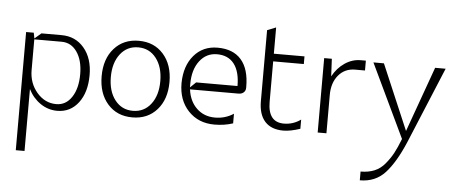

<svg xmlns="http://www.w3.org/2000/svg" viewBox="-47 -567 2075 874"><g transform="rotate(5 991.0 -130.0)"><path d="M50 -340H85L90 -314L120 -340H212Q276 -340 315.5 -293Q355 -246 355 -170Q355 -91 318.5 -43Q282 5 222 5Q180 5 145 -19Q110 -43 90 -83V200H50ZM90 -310V-170Q90 -110 126.5 -67.5Q163 -25 215 -25Q259 -25 285.5 -65Q312 -105 312 -170Q312 -233 285.5 -271.5Q259 -310 215 -310Z M452.5 -43Q410 -91 410 -170Q410 -249 452.5 -297Q495 -345 565 -345Q635 -345 677.5 -297Q720 -249 720 -170Q720 -91 677.5 -43Q635 5 565 5Q495 5 452.5 -43ZM483 -275Q452 -235 452 -170Q452 -105 483 -65Q514 -25 565 -25Q616 -25 647 -65Q678 -105 678 -170Q678 -235 647 -275Q616 -315 565 -315Q514 -315 483 -275Z M775 -170Q776 -249 817 -297Q858 -345 925 -345Q996 -345 1033 -302.5Q1070 -260 1070 -179V-175Q1070 -161 1061 -153Q1052 -145 1038 -145H816Q823 -91 856.5 -59Q890 -27 940 -27Q987 -27 1025 -52V-8Q986 5 940 5Q867 5 821 -43.5Q775 -92 775 -170ZM815 -170V-154L841 -179H1030Q1030 -245 1003 -280Q976 -315 925 -315Q876 -315 845.5 -275Q815 -235 815 -170Z M1142 -444 1182 -460V-340H1322V-305H1182V-120Q1182 -27 1255 -27Q1297 -27 1332 -52V-10Q1287 5 1255 5Q1200 5 1171 -27Q1142 -59 1142 -120Z M1412 0V-340H1447L1451 -260Q1472 -299 1506 -322Q1540 -345 1579 -345H1602V-300H1557Q1510 -300 1481 -265.5Q1452 -231 1452 -175V0Z M1797 -4 1637 -340H1685L1812 -42L1919 -340H1967L1822 9Q1782 103 1737.5 151.5Q1693 200 1622 200V160Q1658 160 1685.5 148.5Q1713 137 1733.5 112Q1754 87 1767.5 62Q1781 37 1797 -4Z"/></g></svg>

Font: Glametrix
Style: Light
Weight: 300
Designer: gluk
Foundry: gluk
Version: Version 0.40